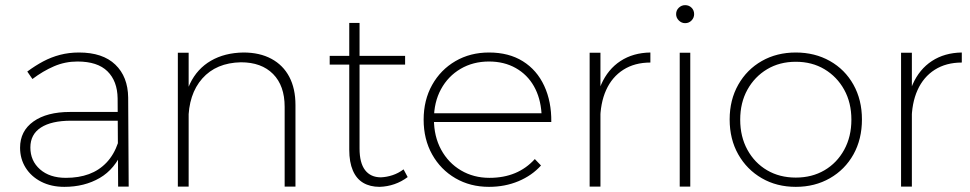

<svg xmlns="http://www.w3.org/2000/svg" viewBox="-20 -725 3767 746"><path d="M256 -256Q180 -256 139 -229.5Q98 -203 98 -152Q98 -100 135.5 -67Q173 -34 236 -34Q286 -34 325.5 -48.5Q365 -63 394 -93.5Q423 -124 439 -171L458 -143Q427 -68 367.5 -33.5Q308 1 230 1Q179 1 140 -19Q101 -39 79.5 -73.5Q58 -108 58 -151Q58 -216 110 -253Q162 -290 252 -290H449V-256ZM437 -343Q436 -410 397.5 -448Q359 -486 281 -486Q233 -486 190 -467.5Q147 -449 106 -418L86 -447Q117 -470 148 -486.5Q179 -503 213.5 -512Q248 -521 287 -521Q379 -521 428 -474Q477 -427 478 -346L480 0H439Z M1086 -310Q1086 -392 1041 -437.5Q996 -483 916 -483Q820 -481 766 -420Q712 -359 712 -255H690Q690 -341 718 -399.5Q746 -458 799.5 -489Q853 -520 926 -521Q989 -521 1034.5 -496.5Q1080 -472 1104 -426.5Q1128 -381 1128 -317V0H1086ZM671 -520H713V0H671Z M1377 -148Q1377 -92 1398.5 -64Q1420 -36 1460 -36Q1483 -37 1505.5 -44.5Q1528 -52 1548 -67L1564 -37Q1540 -19 1512.5 -9.5Q1485 0 1455 1Q1418 1 1391.5 -14.5Q1365 -30 1351 -62.5Q1337 -95 1337 -143V-636H1377ZM1261 -508H1554V-474H1261Z M2084 -285Q2080 -345 2054.5 -390Q2029 -435 1984 -460.5Q1939 -486 1880 -486Q1818 -486 1769.5 -457.5Q1721 -429 1693.5 -378.5Q1666 -328 1666 -262Q1666 -195 1694 -143.5Q1722 -92 1771 -63Q1820 -34 1882 -34Q1992 -34 2058 -107L2082 -82Q2047 -43 1994.5 -21Q1942 1 1880 1Q1807 1 1749.5 -32.5Q1692 -66 1659 -125Q1626 -184 1626 -260Q1626 -336 1659 -395Q1692 -454 1749.5 -487.5Q1807 -521 1880 -521Q1957 -521 2011.5 -487Q2066 -453 2094.5 -391.5Q2123 -330 2122 -251H1656V-285Z M2507 -482Q2446 -482 2402 -454Q2358 -426 2335 -375Q2312 -324 2312 -254L2290 -255Q2290 -338 2316 -397Q2342 -456 2391 -488Q2440 -520 2507 -521ZM2271 -520H2313V0H2271Z M2621 -520H2662V0H2621ZM2642 -705Q2657 -705 2667 -695Q2677 -685 2677 -670Q2677 -656 2667 -645.5Q2657 -635 2642 -635Q2628 -635 2617.5 -645.5Q2607 -656 2607 -670Q2607 -685 2617.5 -695Q2628 -705 2642 -705Z M3072 -521Q3146 -521 3204.5 -488Q3263 -455 3296 -396Q3329 -337 3329 -261Q3329 -184 3296 -125Q3263 -66 3204.5 -32.5Q3146 1 3072 1Q2998 1 2940 -32.5Q2882 -66 2848.5 -125Q2815 -184 2815 -261Q2815 -337 2848.5 -396Q2882 -455 2940 -488Q2998 -521 3072 -521ZM3072 -485Q3009 -485 2960.5 -456Q2912 -427 2884 -376.5Q2856 -326 2856 -260Q2856 -194 2884 -143Q2912 -92 2960.5 -63.5Q3009 -35 3072 -35Q3135 -35 3183.5 -63.5Q3232 -92 3260 -143Q3288 -194 3288 -260Q3288 -326 3260 -376.5Q3232 -427 3183.5 -456Q3135 -485 3072 -485Z M3717 -482Q3656 -482 3612 -454Q3568 -426 3545 -375Q3522 -324 3522 -254L3500 -255Q3500 -338 3526 -397Q3552 -456 3601 -488Q3650 -520 3717 -521ZM3481 -520H3523V0H3481Z"/></svg>

Font: Alexandria ExtraLight
Style: Regular
Weight: 250
Designer: Mohamed Gaber
Foundry: Kief Type Foundry
Version: Version 5.100